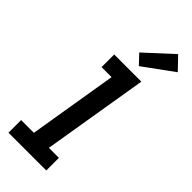

<svg xmlns="http://www.w3.org/2000/svg" viewBox="-311 -1039 1085 1085"><g transform="rotate(45 231.5 -496.0)"><path d="M28 0V-101H130L218 -634H138V-735H355L250 -101H330V0ZM283 -787 230 -843 392 -992 463 -918Z"/></g></svg>

Font: Iosevka Etoile Oblique
Style: Bold
Weight: 700
Italic angle: -9°
Designer: Belleve Invis
Foundry: Belleve Invis
Version: Version 15.5.2; ttfautohint (v1.8.4)